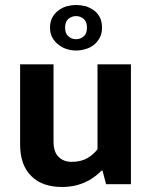

<svg xmlns="http://www.w3.org/2000/svg" viewBox="-20 -733 601 764"><path d="M368 -139V-477H501V0H402L388 -54H384C377 -47 368 -39 359 -32C349 -24 338 -17 325 -11C312 -4 297 1 281 5C264 9 246 11 226 11C175 11 134 -3 105 -32C75 -61 60 -103 60 -159V-477H193V-170C193 -141 200 -121 214 -108C227 -95 245 -89 266 -89C290 -89 311 -94 328 -104C345 -114 358 -126 368 -139ZM179 -623C179 -638 182 -652 188 -663C194 -674 202 -684 212 -691C221 -698 232 -704 245 -708C257 -711 270 -713 283 -713C296 -713 309 -711 322 -708C334 -704 345 -698 355 -691C364 -684 372 -674 378 -663C383 -652 386 -638 386 -623C386 -608 383 -594 377 -583C371 -572 363 -562 354 -555C344 -547 333 -541 321 -538C308 -534 296 -532 283 -532C270 -532 257 -534 245 -538C232 -542 221 -548 212 -556C202 -563 194 -573 188 -584C182 -595 179 -608 179 -623ZM239 -623C239 -608 243 -596 252 -589C260 -581 270 -577 283 -577C295 -577 305 -581 314 -589C322 -596 326 -608 326 -623C326 -638 322 -650 313 -658C304 -665 294 -669 283 -669C271 -669 261 -665 252 -658C243 -650 239 -638 239 -623Z"/></svg>

Font: Holmes&Hills Bold
Style: Bold
Weight: 500
Designer: Noopur Datye, Girish Dalvi, Yashodeep Gholap, Pallavi Karambelkar
Foundry: Ek Type
Version: ""